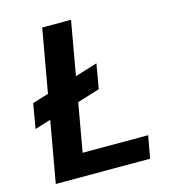

<svg xmlns="http://www.w3.org/2000/svg" viewBox="-106 -785 768 869"><g transform="rotate(-15 278.5 -350.0)"><path d="M24 -264 44 -380 367 -480 347 -364ZM48 0 172 -700H307L202 -105H509L490 0Z"/></g></svg>

Font: DM Sans 36pt
Style: Bold Italic
Weight: 700
Italic angle: -10°
Designer: Colophon Foundry, Jonny Pinhorn
Foundry: Colophon Foundry
Version: Version 4.004;gftools[0.9.30]